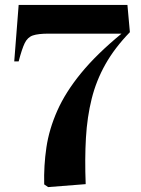

<svg xmlns="http://www.w3.org/2000/svg" viewBox="-20 -750 576 782"><path d="M176 12 160 1Q158 -75 169 -149.5Q180 -224 213.5 -299.5Q247 -375 310.5 -452.5Q374 -530 475 -613H179Q135 -613 113.5 -605.5Q92 -598 80.5 -574Q69 -550 56 -500H38L56 -730H499L509 -619Q447 -555 409.5 -488.5Q372 -422 353.5 -348Q335 -274 330 -188.5Q325 -103 329 0Z"/></svg>

Font: Literata 72pt
Style: Bold
Weight: 700
Designer: Latin by Veronika Burian and Jose Scaglione. Greek by Irene Vlachou. Cyrillic by Vera Evstafieva.
Foundry: TypeTogether
Version: Version 3.002